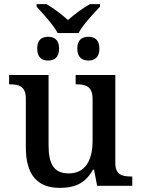

<svg xmlns="http://www.w3.org/2000/svg" viewBox="-20 -899 684 929"><path d="M259 -739H360C380 -778 433 -834 464 -867V-879H415C380 -859 340 -830 309 -802C278 -830 239 -859 205 -879H157V-867C187 -834 239 -778 259 -739ZM213 -606C242 -606 266 -621 266 -664C266 -707 242 -721 213 -721C183 -721 160 -707 160 -664C160 -621 183 -606 213 -606ZM408 -606C437 -606 461 -621 461 -664C461 -707 437 -721 408 -721C378 -721 354 -707 354 -664C354 -621 378 -606 408 -606ZM269 10C333 10 389 -5 430 -78H435L450 0H620V-45H616C573 -45 538 -52 538 -111V-536H346V-491H349C392 -491 428 -483 428 -421V-219C428 -123 393 -60 312 -60C237 -60 215 -111 215 -198V-536H24V-491H27C72 -491 105 -481 105 -422V-187C105 -50 163 10 269 10Z"/></svg>

Font: Noto Serif Medium
Style: Regular
Weight: 500
Designer: Monotype Design Team
Foundry: Monotype Imaging Inc.
Version: Version 2.013